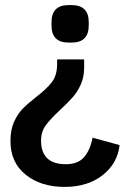

<svg xmlns="http://www.w3.org/2000/svg" viewBox="-20 -576 515 753"><path d="M328 -489V-476Q328 -409 261 -409H249Q182 -409 182 -476V-489Q182 -556 249 -556H261Q328 -556 328 -489ZM310 -310Q310 -274 297 -245Q284 -216 265.5 -195Q247 -174 216 -145Q178 -110 159.5 -84.5Q141 -59 141 -25Q141 68 238 68Q286 68 310 40Q334 12 343 -36L449 -7Q441 65 382.5 111Q324 157 233 157Q140 157 80.5 109Q21 61 21 -23Q21 -67 35 -98Q49 -129 68.5 -149Q88 -169 121 -195Q163 -227 183.5 -254Q204 -281 204 -324V-343H310Z"/></svg>

Font: Krub SemiBold
Style: Regular
Weight: 600
Version: Version 1.000; ttfautohint (v1.6)